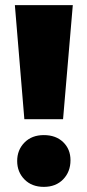

<svg xmlns="http://www.w3.org/2000/svg" viewBox="-20 -720 341 749"><path d="M47 -92Q47 -135 75.5 -164Q104 -193 151 -193Q198 -193 226.5 -165.5Q255 -138 255 -95Q255 -50 226.5 -20.5Q198 9 151 9Q104 9 75.5 -20Q47 -49 47 -92ZM38 -700H264L226 -255H75Z"/></svg>

Font: Idrija
Style: Regular
Weight: 800
Designer: Julieta Ulanovsky
Foundry: Julieta Ulanovsky
Version: Version 7.200